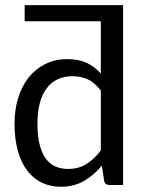

<svg xmlns="http://www.w3.org/2000/svg" viewBox="-20 -714 565 741"><path d="M75.2 -694.3H455.1V0H403.8Q394.5 0 388.7 -4.2Q382.8 -8.3 381.8 -17.6L373 -74.7Q342.8 -38.1 304.2 -15.6Q265.6 6.8 214.8 6.8Q174.3 6.8 141.4 -9Q108.4 -24.9 85 -55.7Q61.5 -86.4 48.8 -132.1Q36.1 -177.7 36.1 -237.3Q36.1 -290 50 -335.7Q64 -381.3 90.3 -414.6Q116.7 -447.8 154.5 -466.8Q192.4 -485.8 240.2 -485.8Q283.7 -485.8 314.5 -471.4Q345.2 -457 369.1 -430.2V-631.8H75.2ZM242.7 -62Q283.2 -62 313.2 -80.8Q343.3 -99.6 369.1 -133.3V-364.3Q346.2 -395 319.3 -407.5Q292.5 -419.9 259.8 -419.9Q194.8 -419.9 159.7 -372.6Q124.5 -325.2 124.5 -237.3Q124.5 -190.9 132.6 -157.7Q140.6 -124.5 155.8 -103.3Q170.9 -82 192.9 -72Q214.8 -62 242.7 -62Z"/></svg>

Font: Carlito
Style: Regular
Weight: 400
Designer: Lukasz Dziedzic
Foundry: tyPoland Lukasz Dziedzic
Version: Version 1.103; Beta1; all basic design good, some composites